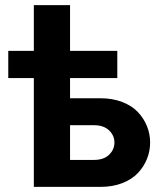

<svg xmlns="http://www.w3.org/2000/svg" viewBox="-20 -728 639 748"><path d="M111.8 -708H252.9V-529.8H437V-423.8H252.9V-345.2H372.1Q418.5 -345.2 456.3 -330.6Q494.1 -315.9 517.3 -291.3Q540.5 -266.6 552.7 -236.1Q564.9 -205.6 564.9 -172.9Q564.9 -139.6 552.7 -109.1Q540.5 -78.6 517.3 -54Q494.1 -29.3 456.5 -14.6Q418.9 0 372.1 0H111.8V-423.8H12.2V-529.8H111.8ZM252.9 -240.2V-105H346.2Q383.8 -105 404.8 -125Q425.8 -145 425.8 -172.9Q425.8 -200.2 404.8 -220.2Q383.8 -240.2 346.2 -240.2Z"/></svg>

Font: LT Superior
Style: Bold
Weight: 400
Designer: Daniel Lyons
Foundry: LyonsType
Version: Version 1.000